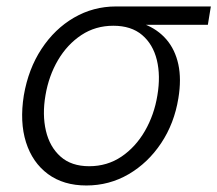

<svg xmlns="http://www.w3.org/2000/svg" viewBox="-20 -566 677 598"><path d="M249 11.7Q177.7 11.7 129.4 -23.9Q81.1 -59.6 61 -122.8Q41 -186 54.2 -269Q68.4 -351.6 109.4 -413.8Q150.4 -476.1 210.4 -511Q270.5 -545.9 341.3 -545.9H636.7L627.4 -488.8H394L333 -485.8Q277.3 -485.8 233.4 -456.8Q189.5 -427.7 160.6 -378.7Q131.8 -329.6 121.6 -269Q111.3 -209 123 -158.7Q134.8 -108.4 168.5 -78.4Q202.1 -48.3 257.8 -48.3Q314 -48.3 358.2 -78.1Q402.3 -107.9 431.4 -158.2Q460.4 -208.5 470.2 -269Q480.5 -330.1 468.5 -379.2Q456.5 -428.2 422.6 -457Q388.7 -485.8 333 -485.8L335.4 -506.8Q388.2 -506.8 429.7 -490.7Q471.2 -474.6 498.3 -443.1Q525.4 -411.6 535.4 -365.7Q545.4 -319.8 535.6 -260.3Q522.9 -181.6 481.9 -120.1Q440.9 -58.6 380.6 -23.4Q320.3 11.7 249 11.7Z"/></svg>

Font: Inter Light
Style: Italic
Weight: 300
Italic angle: -9.3988°
Designer: Rasmus Andersson
Foundry: rsms
Version: Version 4.001;git-66647c0bb